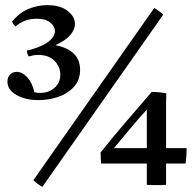

<svg xmlns="http://www.w3.org/2000/svg" viewBox="-20 -719 762 748"><path d="M85 -522 105 -527Q151 -541 172.5 -559.5Q194 -578 194 -598Q194 -616 176 -631Q158 -646 123 -646Q74 -646 41 -616Q35 -621 32 -625.5Q29 -630 27 -635Q56 -670 91.5 -684.5Q127 -699 163 -699Q215 -699 243.5 -676.5Q272 -654 272 -626Q272 -604 253.5 -582.5Q235 -561 196 -543Q292 -524 292 -447Q292 -406 267 -379.5Q242 -353 205 -341Q168 -329 130 -329Q79 -329 44 -349Q9 -369 9 -401Q9 -418 19 -428.5Q29 -439 45 -439Q66 -439 85.5 -418.5Q105 -398 114 -360Q120 -358 126.5 -357.5Q133 -357 137 -357Q169 -357 192 -376.5Q215 -396 215 -428Q215 -458 193 -481.5Q171 -505 128 -505Q116 -505 108 -503Q100 -501 92 -499Q85 -509 85 -522ZM616 -662 145 9Q127 -1 110 -17L581 -688Q590 -682 599 -676Q608 -670 616 -662ZM589 2Q581 2 570.5 2Q560 2 552 1V-82H374Q373 -91 372.5 -104Q372 -117 372 -125Q421 -187 470 -243.5Q519 -300 571 -361Q603 -361 628 -355Q627 -332 627 -320Q627 -308 627 -299V-142H707Q707 -126 706 -111Q705 -96 703 -82H627V1Q618 2 608.5 2Q599 2 589 2ZM552 -142V-292Q518 -255 486.5 -217Q455 -179 424 -142Z"/></svg>

Font: Tiro Gurmukhi
Style: Regular
Weight: 400
Designer: Gurmukhi: John Hudson & Fiona Ross. Latin: John Hudson.
Foundry: Tiro Typeworks Ltd.
Version: Version 1.52